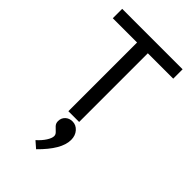

<svg xmlns="http://www.w3.org/2000/svg" viewBox="-268 -714 1085 1085"><g transform="rotate(45 275.0 -171.5)"><path d="M225 0V-549H31V-624H514V-549H311V0ZM248 281 209 247Q236 223 252 198Q268 173 268 156Q268 143 257 133Q246 123 234.5 111Q223 99 223 81Q223 56 240 40Q257 24 283 24Q311 24 331 46.5Q351 69 351 104Q351 180 248 281Z"/></g></svg>

Font: Inconsolata SemiExpanded Medium
Style: Regular
Weight: 500
Width: 6
Monospace: yes
Designer: Raph Levien, Cyreal, Brenton Simpson
Foundry: Raph Levien, Cyreal, Google
Version: Version 3.001; ttfautohint (v1.8.2.53-6de2)